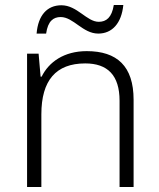

<svg xmlns="http://www.w3.org/2000/svg" viewBox="-20 -746 636 766"><path d="M126 -612H164C171 -662 193 -678 222 -678C273 -678 310 -612 372 -612C428 -612 465 -654 472 -726H434C426 -676 404 -659 374 -659C326 -659 288 -725 225 -725C168 -725 132 -685 126 -612ZM326 -542C236 -542 175 -499 146 -440H142L134 -532H88V0H145V-290C145 -425 203 -493 320 -493C409 -493 457 -446 457 -344V0H513V-348C513 -482 447 -542 326 -542Z"/></svg>

Font: Noto Sans Bengali Light
Style: Regular
Weight: 300
Designer: Jelle Bosma - Monotype Design Team
Foundry: Monotype Imaging Inc.
Version: Version 2.003